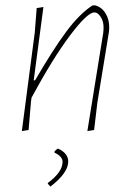

<svg xmlns="http://www.w3.org/2000/svg" viewBox="-20 -482 485 712"><path d="M61 4 109 -362 116 -452 141 -456 105 -184H110Q175 -296 224.5 -363Q274 -430 323 -462H334Q358 -455 372 -431.5Q386 -408 385 -377L384 -364L341 -101L329 0L304 4L363 -361L364 -376Q365 -401 354 -418.5Q343 -436 330 -436Q304 -436 240 -351Q176 -266 97 -120L95 -106L86 0ZM195 69Q233 86 233 117Q233 159 167 210L157 199L158 196Q212 156 212 118Q212 98 182 84V80Q187 73 195 69Z"/></svg>

Font: Alegreya Sans SC Thin
Style: Italic
Weight: 100
Italic angle: -7°
Designer: Juan Pablo del Peral
Foundry: Huerta Tipografica
Version: Version 2.007